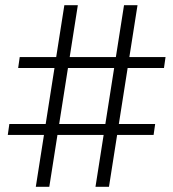

<svg xmlns="http://www.w3.org/2000/svg" viewBox="-20 -720 668 740"><path d="M458 -700H510L400 0H348ZM16 -242H578L572 -200H10ZM228 -700H280L170 0H118ZM56 -500H618L612 -458H50Z"/></svg>

Font: Oak Sans Light
Style: Regular
Weight: 400
Designer: Erik Kennedy, Walven
Foundry: Erik Kennedy, Walven
Version: Version 1.100;Glyphs 3.1.2 (3151)